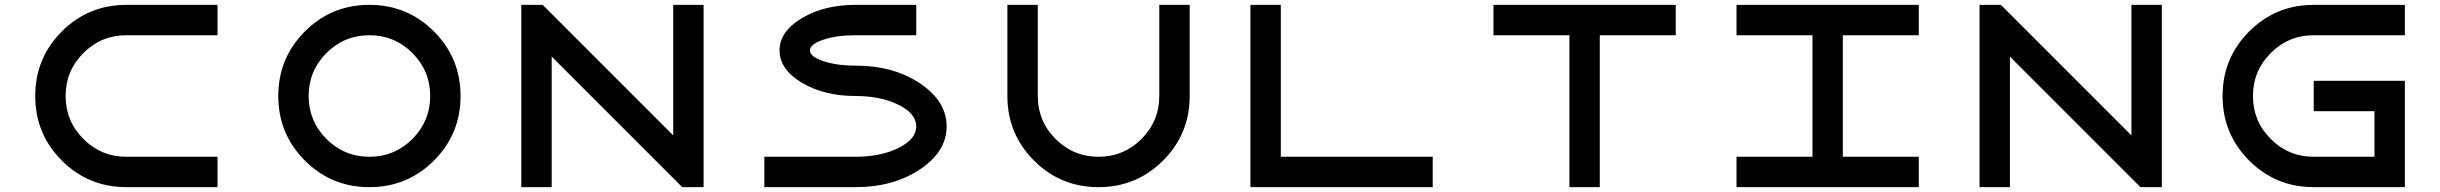

<svg xmlns="http://www.w3.org/2000/svg" viewBox="-20 -770 10040 790"><path d="M500 -750H875V-625H500Q396.5 -625 323.2 -551.8Q250 -478.5 250 -375Q250 -271.5 323.2 -198.2Q396.5 -125 500 -125H875V0H500Q343.8 0 234.4 -109.4Q125 -218.8 125 -375Q125 -531.2 234.4 -640.6Q343.8 -750 500 -750Z M1500 -125Q1603.5 -125 1676.8 -198.2Q1750 -271.5 1750 -375Q1750 -478.5 1676.8 -551.8Q1603.5 -625 1500 -625Q1396.5 -625 1323.2 -551.8Q1250 -478.5 1250 -375Q1250 -271.5 1323.2 -198.2Q1396.5 -125 1500 -125ZM1500 0Q1343.8 0 1234.4 -109.4Q1125 -218.8 1125 -375Q1125 -531.2 1234.4 -640.6Q1343.8 -750 1500 -750Q1656.2 -750 1765.6 -640.6Q1875 -531.2 1875 -375Q1875 -218.8 1765.6 -109.4Q1656.2 0 1500 0Z M2250 -537.1V0H2125V-750H2212.9L2750 -212.9V-750H2875V0H2787.1Z M3500 -750H3750V-625H3500Q3421.9 -625 3367.2 -606.4Q3312.5 -587.9 3312.5 -562.5Q3312.5 -537.1 3367.2 -518.6Q3421.9 -500 3500 -500Q3656.2 -500 3765.6 -426.8Q3875 -353.5 3875 -250Q3875 -146.5 3765.6 -73.2Q3656.2 0 3500 0H3125V-125H3500Q3603.5 -125 3676.8 -161.1Q3750 -197.3 3750 -250Q3750 -302.7 3676.8 -338.9Q3603.5 -375 3500 -375Q3371.1 -375 3279.3 -429.7Q3187.5 -484.4 3187.5 -562.5Q3187.5 -640.6 3279.3 -695.3Q3371.1 -750 3500 -750Z M4125 -375V-750H4250V-375Q4250 -271.5 4323.2 -198.2Q4396.5 -125 4500 -125Q4603.5 -125 4676.8 -198.2Q4750 -271.5 4750 -375V-750H4875V-375Q4875 -218.8 4765.6 -109.4Q4656.2 0 4500 0Q4343.8 0 4234.4 -109.4Q4125 -218.8 4125 -375Z M5250 -125H5875V0H5125V-750H5250Z M6562.5 -625V0H6437.5V-625H6125V-750H6875V-625Z M7125 0V-125H7437.5V-625H7125V-750H7875V-625H7562.5V-125H7875V0Z M8250 -537.1V0H8125V-750H8212.9L8750 -212.9V-750H8875V0H8787.1Z M9500 -750H9875V-625H9500Q9396.5 -625 9323.2 -551.8Q9250 -478.5 9250 -375Q9250 -271.5 9323.2 -198.2Q9396.5 -125 9500 -125H9750V-312.5H9500V-437.5H9875V0H9500Q9343.8 0 9234.4 -109.4Q9125 -218.8 9125 -375Q9125 -531.2 9234.4 -640.6Q9343.8 -750 9500 -750Z"/></svg>

Font: Xanmono
Style: Regular
Weight: 400
Designer: GGBotNet
Foundry: GGBotNet
Version: 1.00